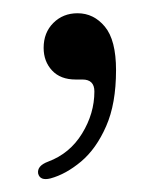

<svg xmlns="http://www.w3.org/2000/svg" viewBox="-20 -124 232 297"><path d="M97 -1Q73.5 -1 60.5 -15Q47.5 -29 47.5 -50Q47.5 -73.5 62.5 -88.5Q77.5 -103.5 100 -103.5Q125 -103.5 142.2 -82.8Q159.5 -62 159.5 -15.5Q159.5 36.5 144.2 71.2Q129 106 105.5 125.8Q82 145.5 58 152Q42 156 39 144.5Q37 132.5 54.5 126Q88 113.5 107 82.5Q126 51.5 126 17.5Q126 -1 107.5 -1Z"/></svg>

Font: Fraunces 72pt Soft Light
Style: Regular
Weight: 300
Version: Version 1.000;[b76b70a41]